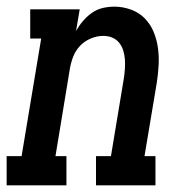

<svg xmlns="http://www.w3.org/2000/svg" viewBox="-42 -558 562 578"><path d="M-22 0V-88H23L82 -442H49V-530H198L187 -465Q196 -481 208 -495Q220 -509 235 -519.5Q250 -530 267.5 -534Q285 -538 302 -538Q328 -538 352.5 -529Q377 -520 394 -502.5Q411 -485 420.5 -462Q430 -439 433.5 -413.5Q437 -388 435.5 -361.5Q434 -335 430 -309L393 -88H426V0H247V-88H292L331 -323Q333 -337 334 -351.5Q335 -366 334 -379.5Q333 -393 329 -406Q325 -419 316.5 -429.5Q308 -440 295.5 -445Q283 -450 269 -450Q250 -450 231 -442Q212 -434 198.5 -419.5Q185 -405 178 -386.5Q171 -368 168 -349L125 -88H158V0Z"/></svg>

Font: Iosevka Slab Semibold Oblique
Style: Regular
Weight: 600
Italic angle: -9°
Monospace: yes
Designer: Belleve Invis
Foundry: Belleve Invis
Version: Version 11.1.1; ttfautohint (v1.8.3)